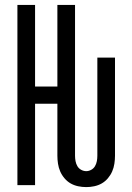

<svg xmlns="http://www.w3.org/2000/svg" viewBox="-20 -755 540 783"><path d="M332 8Q315 8 298.5 4.5Q282 1 268 -7Q254 -15 243 -28Q232 -41 225.5 -56Q219 -71 216.5 -87.5Q214 -104 214 -120V-332H123V0H51V-735H123V-402H214V-735H286V-120Q286 -109 288 -98Q290 -87 295.5 -77.5Q301 -68 311 -62.5Q321 -57 332 -57Q342 -57 352 -62.5Q362 -68 367.5 -77.5Q373 -87 375 -98Q377 -109 377 -120V-520H449V-120Q449 -104 446.5 -87.5Q444 -71 437.5 -56Q431 -41 420 -28Q409 -15 395 -7Q381 1 364.5 4.5Q348 8 332 8Z"/></svg>

Font: Iosevka Custom
Style: Regular
Weight: 400
Monospace: yes
Designer: Belleve Invis
Foundry: Belleve Invis
Version: Version 32.5.0; ttfautohint (v1.8.4)